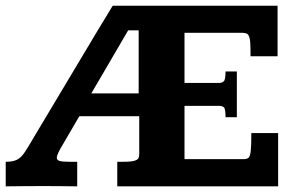

<svg xmlns="http://www.w3.org/2000/svg" viewBox="-50 -659 1051 679"><path d="M-29.8 0V-86.9Q-3.4 -86.9 10.7 -94.5Q24.9 -102.1 36.4 -119.1Q47.9 -136.2 64.9 -165.5L292 -545.4L348.6 -638.7H931.6V-460H835.9V-481.9Q835.9 -512.2 832.5 -524.9Q829.1 -537.6 822.5 -540.3Q815.9 -543 806.2 -543H602.5V-365.7H724.6Q733.9 -365.7 740.7 -370.8Q747.6 -376 747.6 -406.2H787.6V-244.6H747.6Q747.6 -274.9 741.5 -279.8Q735.4 -284.7 725.1 -284.7H602.5V-96.2H811Q822.8 -96.2 828.6 -100.8Q834.5 -105.5 836.7 -124.8Q838.9 -144 838.9 -188.5H933.6V0H364.7V-86.9H386.2Q414.1 -86.9 425.8 -90.6Q437.5 -94.2 439.9 -100.3Q442.4 -106.4 442.4 -113.8V-248H230.5L175.3 -153.3Q163.6 -133.8 157.2 -121.1Q150.9 -108.4 150.9 -101.1Q150.9 -92.3 161.6 -89.6Q172.4 -86.9 195.3 -86.9H223.1V0Q191.9 -0.5 163.8 -0.7Q135.7 -1 104 -1Q65.9 -1 36.1 -0.7Q6.3 -0.5 -29.8 0ZM272.9 -328.6H440.4V-551.8H403.3Z"/></svg>

Font: Kameron
Style: Regular
Weight: 400
Designer: Vernon Adams
Foundry: Vernon Adams
Version: Version 1.100